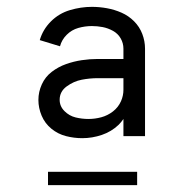

<svg xmlns="http://www.w3.org/2000/svg" viewBox="-20 -761 540 560"><path d="M120 -221V-260H380V-221ZM220 -358Q196 -358 172.5 -364Q149 -370 130 -385.5Q111 -401 101.5 -423.5Q92 -446 92 -469.5Q92 -493 102 -515Q112 -537 131 -551.5Q150 -566 172.5 -574Q195 -582 218.5 -585.5Q242 -589 265 -589H340V-619Q340 -635 332 -649Q324 -663 309.5 -671Q295 -679 279.5 -682Q264 -685 248 -685Q228 -685 208.5 -679.5Q189 -674 174.5 -659.5Q160 -645 155 -626L96 -644Q105 -675 128.5 -698.5Q152 -722 184 -731.5Q216 -741 248 -741Q270 -741 292 -737Q314 -733 334.5 -724Q355 -715 371 -699Q387 -683 395 -662Q403 -641 403 -619V-364H340V-414Q334 -405 326 -397Q305 -377 277 -367.5Q249 -358 220 -358ZM333 -466Q340 -482 340 -499V-533H265Q242 -533 218.5 -528.5Q195 -524 174.5 -509Q154 -494 154 -470Q154 -451 168 -437Q182 -423 200.5 -418.5Q219 -414 238 -414Q257 -414 275.5 -419Q294 -424 309.5 -436Q325 -448 333 -466Z"/></svg>

Font: Iosevka SS01 Light
Style: Regular
Weight: 300
Monospace: yes
Designer: Belleve Invis
Foundry: Belleve Invis
Version: 2.3.3; ttfautohint (v1.8.3)